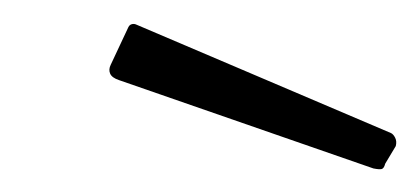

<svg xmlns="http://www.w3.org/2000/svg" viewBox="-20 -770 356 163"><path d="M89 -747Q90 -749 92 -749.5Q94 -750 96 -749L312 -657Q314 -656 315.5 -653Q317 -650 316 -646L307 -631Q306 -627 304 -626.5Q302 -626 297 -627L81 -702Q75 -704 73.5 -707.5Q72 -711 74 -715Z"/></svg>

Font: Libre Franklin Thin Thin
Style: Italic
Weight: 250
Italic angle: -8°
Version: Version 3.000